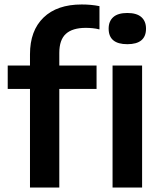

<svg xmlns="http://www.w3.org/2000/svg" viewBox="-20 -838 726 858"><path d="M114 0V-440.5H14.5V-545H114V-595.5Q114 -701 174.5 -759.5Q235 -818 345 -818Q388 -818 424.5 -810.5V-706.5Q409 -710.5 393.8 -712Q378.5 -713.5 363.5 -713.5Q304 -713.5 274.5 -686.8Q245 -660 245 -601.5V-545H411.5V-440.5H245V0ZM483 0V-545H615V0ZM549 -640.5Q465.5 -640.5 465.5 -710Q465.5 -743 486.2 -761.5Q507 -780 549 -780Q591 -780 611.8 -761.5Q632.5 -743 632.5 -710Q632.5 -640.5 549 -640.5Z"/></svg>

Font: Encode Sans Semi Expanded SemiBold
Style: Regular
Weight: 600
Width: 6
Designer: Multiple Designers
Foundry: Impallari Type
Version: Version 3.000; ttfautohint (v1.8.3) -l 8 -r 50 -G 200 -x 14 